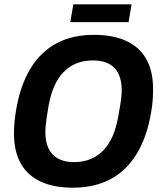

<svg xmlns="http://www.w3.org/2000/svg" viewBox="-20 -861 748 893"><path d="M319 12Q231 12 170 -16Q109 -44 77 -100Q45 -156 45 -241Q45 -267 47.5 -294Q50 -321 55 -350Q74 -463 121 -541Q168 -619 242 -659Q316 -699 417 -699Q505 -699 566.5 -671Q628 -643 660 -587Q692 -531 692 -446Q692 -421 690 -394Q688 -367 683 -339Q664 -225 616.5 -146.5Q569 -68 494.5 -28Q420 12 319 12ZM324 -107Q367 -107 401 -121Q435 -135 461 -162Q487 -189 504 -228.5Q521 -268 530 -319Q535 -348 538.5 -368Q542 -388 543.5 -401.5Q545 -415 545.5 -424.5Q546 -434 546 -442Q546 -486 531.5 -517Q517 -548 487 -564Q457 -580 412 -580Q369 -580 335 -566Q301 -552 275 -525Q249 -498 232 -459Q215 -420 206 -369Q201 -340 198 -319.5Q195 -299 193.5 -285.5Q192 -272 191.5 -262.5Q191 -253 191 -245Q191 -202 205.5 -171Q220 -140 250 -123.5Q280 -107 324 -107ZM307 -758 321 -841H592L578 -758Z"/></svg>

Font: Archivo SemiCondensed
Style: Bold Italic
Weight: 700
Width: 4
Italic angle: -10°
Designer: Hector Gatti
Foundry: Omnibus-Type
Version: Version 2.001